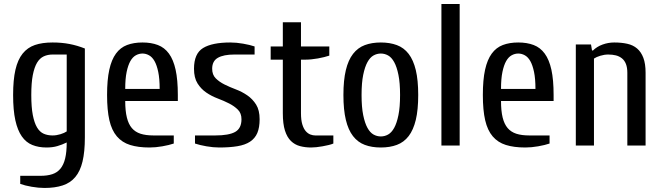

<svg xmlns="http://www.w3.org/2000/svg" viewBox="-20 -720 3279 950"><path d="M44.9 -250Q44.9 -325.2 56.4 -375Q67.9 -424.8 92 -454.8Q116.2 -484.9 152.6 -497.3Q189 -509.8 240.2 -509.8Q285.2 -509.8 323.5 -502.4Q361.8 -495.1 399.9 -480V-40Q399.9 30.8 388.4 78.9Q377 127 352.5 156Q328.1 185.1 290 197.5Q252 210 200.2 210Q170.4 210 136.7 204.1Q103 198.2 80.1 189.9V149.9H180.2Q214.4 149.9 238.8 141.8Q263.2 133.8 279.1 114.5Q294.9 95.2 302.5 63.5Q310.1 31.7 310.1 -15.1Q287.1 -3.9 263.7 2.9Q240.2 9.8 210 9.8Q170.9 9.8 139.9 -2.7Q108.9 -15.1 87.9 -45.2Q66.9 -75.2 55.9 -125Q44.9 -174.8 44.9 -250ZM134.8 -250Q134.8 -189.9 142.3 -150.9Q149.9 -111.8 163.3 -89.4Q176.8 -66.9 196.3 -58.3Q215.8 -49.8 240.2 -49.8Q259.3 -49.8 279.1 -55.9Q298.8 -62 310.1 -69.8V-450.2H240.2Q216.3 -450.2 196.5 -441.2Q176.8 -432.1 163.3 -409.7Q149.9 -387.2 142.3 -348.6Q134.8 -310.1 134.8 -250Z M509.8 -250Q509.8 -325.2 520.8 -375Q531.7 -424.8 553.7 -454.8Q575.7 -484.9 608.6 -497.3Q641.6 -509.8 685.1 -509.8Q728 -509.8 761 -497.3Q793.9 -484.9 815.9 -454.8Q837.9 -424.8 848.9 -375Q859.9 -325.2 859.9 -250V-220.2H599.6Q599.6 -171.4 607.7 -138.7Q615.7 -106 632.3 -86.4Q648.9 -66.9 675.3 -58.3Q701.7 -49.8 739.7 -49.8H839.8V-9.8Q816.9 -2 783.4 3.9Q750 9.8 719.7 9.8Q663.6 9.8 623.8 -2.7Q584 -15.1 558.3 -45.2Q532.7 -75.2 521.2 -125Q509.8 -174.8 509.8 -250ZM599.6 -279.8H770Q770 -330.6 762.9 -364.3Q755.9 -397.9 744.4 -418Q732.9 -438 717.3 -446.5Q701.7 -455.1 685.1 -455.1Q668 -455.1 652.3 -446.5Q636.7 -438 625.2 -418Q613.8 -397.9 606.7 -364.5Q599.6 -331.1 599.6 -279.8Z M939.9 -379.9Q939.9 -455.1 984.9 -482.4Q1029.8 -509.8 1119.6 -509.8Q1149.4 -509.8 1183.1 -503.9Q1216.8 -498 1239.7 -490.2V-450.2H1139.6Q1086.4 -450.2 1058.1 -434.1Q1029.8 -418 1029.8 -379.9Q1029.8 -350.1 1047.4 -332.5Q1064.9 -314.9 1090.8 -302Q1116.7 -289.1 1147.2 -277.6Q1177.7 -266.1 1203.9 -248Q1230 -230 1247.3 -202.4Q1264.6 -174.8 1264.6 -129.9Q1264.6 -88.9 1253.2 -62Q1241.7 -35.2 1217.3 -19Q1192.9 -2.9 1154.8 3.4Q1116.7 9.8 1064.9 9.8Q1035.2 9.8 1001.5 3.9Q967.8 -2 944.8 -9.8V-49.8H1044.9Q1112.8 -49.8 1143.8 -67.4Q1174.8 -85 1174.8 -129.9Q1174.8 -159.7 1157.2 -177.2Q1139.6 -194.8 1113.8 -208Q1087.9 -221.2 1057.4 -232.7Q1026.9 -244.1 1000.7 -262Q974.6 -279.8 957.3 -307.4Q939.9 -335 939.9 -379.9Z M1319.3 -424.8V-490.2H1379.4V-609.9H1469.2V-490.2H1609.4V-444.8Q1586.4 -437 1553 -430.9Q1519.5 -424.8 1489.3 -424.8H1469.2V-160.2Q1469.2 -126 1475.8 -104.5Q1482.4 -83 1492.9 -71Q1503.4 -59.1 1515.9 -54.4Q1528.3 -49.8 1539.6 -49.8H1629.4V-9.8Q1620.6 -5.9 1606 -2.4Q1591.3 1 1575.9 3.9Q1560.5 6.8 1545.4 8.3Q1530.3 9.8 1519.5 9.8Q1489.7 9.8 1464.1 2.9Q1438.5 -3.9 1419.4 -22.5Q1400.4 -41 1389.9 -74Q1379.4 -106.9 1379.4 -160.2V-424.8Z M1679.2 -250Q1679.2 -323.2 1691.2 -373Q1703.1 -422.9 1726.8 -453.4Q1750.5 -483.9 1784.9 -496.8Q1819.3 -509.8 1864.3 -509.8Q1909.2 -509.8 1943.8 -496.8Q1978.5 -483.9 2002 -453.4Q2025.4 -422.9 2037.4 -373Q2049.3 -323.2 2049.3 -250Q2049.3 -176.8 2037.4 -127Q2025.4 -77.1 2002 -46.6Q1978.5 -16.1 1943.8 -3.2Q1909.2 9.8 1864.3 9.8Q1819.3 9.8 1784.9 -3.2Q1750.5 -16.1 1726.8 -46.6Q1703.1 -77.1 1691.2 -127Q1679.2 -176.8 1679.2 -250ZM1769 -250Q1769 -189.9 1777.1 -150.4Q1785.2 -110.8 1798.1 -87.4Q1811 -64 1828.1 -54.4Q1845.2 -44.9 1864.3 -44.9Q1883.3 -44.9 1900.4 -54.4Q1917.5 -64 1930.4 -87.4Q1943.4 -110.8 1951.4 -150.4Q1959.5 -189.9 1959.5 -250Q1959.5 -310.1 1951.4 -349.6Q1943.4 -389.2 1930.4 -412.6Q1917.5 -436 1900.4 -445.6Q1883.3 -455.1 1864.3 -455.1Q1845.2 -455.1 1828.1 -445.6Q1811 -436 1798.1 -412.6Q1785.2 -389.2 1777.1 -349.6Q1769 -310.1 1769 -250Z M2164.1 0V-700.2H2254.4V0Z M2369.1 -250Q2369.1 -325.2 2380.1 -375Q2391.1 -424.8 2413.1 -454.8Q2435.1 -484.9 2468 -497.3Q2501 -509.8 2544.4 -509.8Q2587.4 -509.8 2620.4 -497.3Q2653.3 -484.9 2675.3 -454.8Q2697.3 -424.8 2708.3 -375Q2719.2 -325.2 2719.2 -250V-220.2H2459Q2459 -171.4 2467 -138.7Q2475.1 -106 2491.7 -86.4Q2508.3 -66.9 2534.7 -58.3Q2561 -49.8 2599.1 -49.8H2699.2V-9.8Q2676.3 -2 2642.8 3.9Q2609.4 9.8 2579.1 9.8Q2522.9 9.8 2483.2 -2.7Q2443.4 -15.1 2417.7 -45.2Q2392.1 -75.2 2380.6 -125Q2369.1 -174.8 2369.1 -250ZM2459 -279.8H2629.4Q2629.4 -330.6 2622.3 -364.3Q2615.2 -397.9 2603.8 -418Q2592.3 -438 2576.7 -446.5Q2561 -455.1 2544.4 -455.1Q2527.3 -455.1 2511.7 -446.5Q2496.1 -438 2484.6 -418Q2473.1 -397.9 2466.1 -364.5Q2459 -331.1 2459 -279.8Z M2829.1 0V-500H2904.3L2909.2 -470.2H2914.1Q2933.1 -489.3 2961.2 -499.5Q2989.3 -509.8 3019 -509.8Q3055.2 -509.8 3083.7 -503.4Q3112.3 -497.1 3132.3 -480Q3152.3 -462.9 3163.3 -433.8Q3174.3 -404.8 3174.3 -359.9V0H3084V-359.9Q3084 -385.7 3077.1 -403.3Q3070.3 -420.9 3057.1 -431.4Q3043.9 -441.9 3027.1 -446Q3010.3 -450.2 2989.3 -450.2Q2970.2 -450.2 2950.2 -444.1Q2930.2 -438 2918.9 -430.2V0Z"/></svg>

Font: 
Style: .
Weight: 400
Designer: Jovanny Lemonad
Foundry: Jovanny Lemonad
Version: Version 1.002